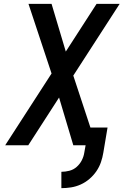

<svg xmlns="http://www.w3.org/2000/svg" viewBox="-20 -755 642 998"><path d="M299 223V138Q320 138 341 132.5Q362 127 378.5 112.5Q395 98 405 78.5Q415 59 418 39L425 0H361L287 -248L127 0H7L248 -373L128 -735H248L322 -487L482 -735H602L361 -362L450 -92H539L517 39Q513 64 504.5 88.5Q496 113 481 135Q466 157 445 175Q424 193 399.5 204Q375 215 349.5 219Q324 223 299 223Z"/></svg>

Font: Iosevka Aile Semibold Oblique
Style: Regular
Weight: 600
Italic angle: -9°
Designer: Belleve Invis
Foundry: Belleve Invis
Version: Version 31.1.0; ttfautohint (v1.8.4)